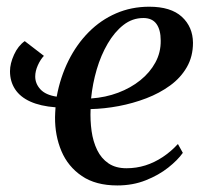

<svg xmlns="http://www.w3.org/2000/svg" viewBox="-20 -556 632 586"><path d="M114 -385.5Q103.5 -374.5 95.5 -356.8Q87.5 -339 87.5 -322.5Q87.5 -300.5 103.5 -283.2Q119.5 -266 153 -261Q164 -320.5 189 -370.8Q214 -421 250.8 -458Q287.5 -495 334.2 -515.2Q381 -535.5 435.5 -535.5Q501.5 -535.5 535 -504.8Q568.5 -474 569 -425.5Q569 -383.5 550.2 -351Q531.5 -318.5 499.2 -295Q467 -271.5 426.5 -256Q386 -240.5 342.2 -232.2Q298.5 -224 256.5 -223Q255 -188.5 259.5 -156.2Q264 -124 276.5 -98.2Q289 -72.5 311 -57.5Q333 -42.5 366 -42.5Q396 -42.5 423.8 -51.2Q451.5 -60 476.8 -76.8Q502 -93.5 523 -116.5L538 -89.5Q522.5 -67.5 493.5 -44.5Q464.5 -21.5 425 -5.8Q385.5 10 338 10Q272 10 229.8 -18.8Q187.5 -47.5 167.5 -94.8Q147.5 -142 148 -198.5Q148 -204 148.5 -212.5Q149 -221 149.5 -228.5Q103.5 -232 72.5 -246Q41.5 -260 26 -283.8Q10.5 -307.5 10.5 -338.5Q10.5 -362 22.8 -389Q35 -416 55.5 -430.5ZM417.5 -501Q384 -501 356.8 -479.8Q329.5 -458.5 308.8 -423Q288 -387.5 275.2 -344Q262.5 -300.5 258 -255.5Q302 -258.5 340.5 -273Q379 -287.5 408.2 -311Q437.5 -334.5 454.2 -365.2Q471 -396 470.5 -432Q470.5 -465 457.5 -483Q444.5 -501 417.5 -501Z"/></svg>

Font: Merriweather 96pt
Style: Italic
Weight: 400
Italic angle: -7.8°
Version: Version 2.101